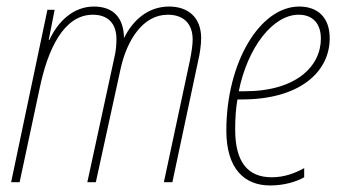

<svg xmlns="http://www.w3.org/2000/svg" viewBox="-20 -557 1050 587"><path d="M14 0H40L101 -286C126 -407 175 -512 264 -512C310 -512 336 -485 336 -438C336 -424 335 -403 330 -383L247 0H273L349 -348C368 -433 416 -512 493 -512C539 -512 569 -487 569 -436C569 -420 566 -400 561 -374L481 0H507L586 -372C591 -392 595 -421 595 -440C595 -505 554 -537 497 -537C431 -537 385 -493 360 -442H359C358 -500 329 -537 267 -537C204 -537 157 -491 131 -435H129L147 -527H125Z M806 10C850 10 887 -2 910 -15V-43C883 -28 850 -15 811 -15C737 -15 699 -62 699 -161C699 -195 701 -226 706 -253H720C895 -253 988 -336 988 -440C988 -505 950 -537 895 -537C774 -537 672 -365 672 -158C672 -41 727 10 806 10ZM728 -278H710C737 -413 815 -512 893 -512C938 -512 961 -483 961 -439C961 -354 885 -278 728 -278Z"/></svg>

Font: Noto Sans Condensed Thin
Style: Italic
Weight: 100
Width: 3
Italic angle: -12°
Designer: Monotype Design Team
Foundry: Monotype Imaging Inc.
Version: Version 2.013